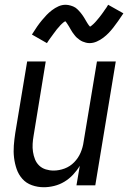

<svg xmlns="http://www.w3.org/2000/svg" viewBox="-20 -778 540 806"><path d="M164 8Q138 8 114 -0.5Q90 -9 74 -27Q58 -45 50 -68Q42 -91 39 -116Q36 -141 38 -167Q40 -193 44 -219L94 -520H172L121 -208Q118 -191 117 -174Q116 -157 118.5 -140.5Q121 -124 127 -109Q133 -94 144.5 -83Q156 -72 172 -67Q188 -62 205 -62Q228 -62 251 -70.5Q274 -79 291.5 -97Q309 -115 318.5 -137.5Q328 -160 331 -183L387 -520H466L380 0H301L315 -82Q303 -62 286.5 -44.5Q270 -27 250 -15Q230 -3 207.5 2.5Q185 8 164 8ZM177 -597 114 -633Q125 -651 135.5 -666Q146 -681 156 -693Q166 -705 175.5 -715Q185 -725 198 -735Q211 -745 225.5 -751.5Q240 -758 256 -758Q261 -758 266.5 -757Q272 -756 277 -754.5Q282 -753 287 -751Q292 -749 296.5 -746Q301 -743 304 -740Q307 -737 311 -733Q315 -729 318.5 -724.5Q322 -720 325 -716Q328 -712 330.5 -708Q333 -704 335.5 -700Q338 -696 341 -690.5Q344 -685 347 -680.5Q350 -676 352 -673Q354 -670 358 -666Q361 -668 364.5 -670.5Q368 -673 372.5 -677.5Q377 -682 379 -684Q381 -686 383.5 -689Q386 -692 388.5 -695Q391 -698 394 -701.5Q397 -705 400 -709Q403 -713 406.5 -717.5Q410 -722 413 -726.5Q416 -731 419.5 -736Q423 -741 427 -746.5Q431 -752 434 -758L498 -722Q486 -704 475.5 -689Q465 -674 455.5 -662Q446 -650 436.5 -640Q427 -630 414 -620Q401 -610 386 -603.5Q371 -597 356 -597Q348 -597 340.5 -599Q333 -601 327 -603.5Q321 -606 314.5 -610.5Q308 -615 303 -619.5Q298 -624 293 -630.5Q288 -637 284 -642.5Q280 -648 277 -654Q274 -660 269.5 -667Q265 -674 261.5 -679.5Q258 -685 254 -689Q250 -687 247 -684.5Q244 -682 239 -677.5Q234 -673 232.5 -671Q231 -669 228.5 -666Q226 -663 223 -660Q220 -657 217.5 -653.5Q215 -650 212 -646Q209 -642 205.5 -637.5Q202 -633 199 -628.5Q196 -624 192 -619Q188 -614 184.5 -608.5Q181 -603 177 -597Z"/></svg>

Font: Iosevka SS04 Oblique
Style: Regular
Weight: 400
Italic angle: -9°
Monospace: yes
Designer: Belleve Invis
Foundry: Belleve Invis
Version: Version 19.0.0; ttfautohint (v1.8.4)